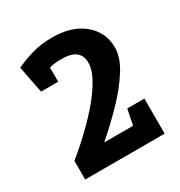

<svg xmlns="http://www.w3.org/2000/svg" viewBox="-111 -827 538 575"><g transform="rotate(-30 158.5 -539.0)"><path d="M21.3 -330V-394.7Q56 -422.7 89.3 -454.7Q122.7 -486.7 149.3 -518.8Q176 -551 191.2 -580.7Q206.3 -610.3 204.3 -633.7H296Q298 -597 272 -555.5Q246 -514 206.2 -473.2Q166.3 -432.3 126 -397.7H296V-330ZM41.3 -652.3 20.3 -717.3Q44.3 -728.7 77.3 -738.7Q110.3 -748.7 151.7 -747.7L142.3 -678Q118 -679 94.2 -672.2Q70.3 -665.3 41.3 -652.3ZM204.3 -624Q206.3 -650.7 189.5 -665Q172.7 -679.3 132.7 -678L142 -747.7Q213.7 -749.7 255.8 -714.5Q298 -679.3 296 -624ZM296 -451.3V-330H212.3L236.7 -451.3ZM97.7 -624H38.3L20.3 -717.3H97.7Z"/></g></svg>

Font: Epunda Slab Light
Style: Regular
Weight: 300
Designer: Simon Atzbach
Foundry: typofactur
Version: Version 1.102